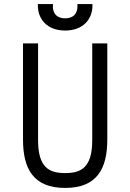

<svg xmlns="http://www.w3.org/2000/svg" viewBox="-20 -913 640 943"><path d="M300 -63C221 -63 167 -90 167 -225V-700H93V-228C93 -85 143 10 300 10C457 10 507 -85 507 -228V-700H433V-225C433 -90 379 -63 300 -63ZM240 -893H166C163 -820 211 -763 300 -763C389 -763 437 -820 434 -893H360C364 -842 336 -823 300 -823C264 -823 236 -842 240 -893Z"/></svg>

Font: Fliege Mono Light
Style: Regular
Weight: 300
Version: Version 0.020;Glyphs 3.3 (3306)